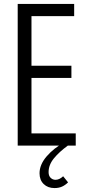

<svg xmlns="http://www.w3.org/2000/svg" viewBox="-20 -740 455 976"><path d="M70 0V-720H140V0ZM112 0V-62H365V0ZM112 -344V-406H343V-344ZM112 -658V-720H357V-658ZM257 216Q223 216 202 195.5Q181 175 181 141Q181 97 217 55Q253 13 308 -17L325 0Q281 32 254 65Q227 98 227 135Q227 154 237.5 164Q248 174 262 174Q282 174 301 156L326 187Q312 201 295.5 208.5Q279 216 257 216Z"/></svg>

Font: Instrument Sans Condensed
Style: Regular
Weight: 400
Width: 3
Designer: Rodrigo Fuenzalida
Foundry: fragTYPE
Version: Version 1.000;gftools[0.9.28]